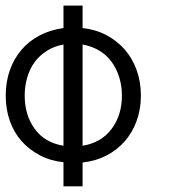

<svg xmlns="http://www.w3.org/2000/svg" viewBox="-30 -657 596 677"><path d="M466.8 -319.8Q466.8 -272 451.9 -231Q437 -189.9 409.9 -158.9Q382.8 -127.9 345 -108.4Q307.1 -88.9 261.2 -84V0H193.8V-85Q147.9 -89.8 110.6 -109.4Q73.2 -128.9 46.1 -159.4Q19 -189.9 4.6 -231Q-9.8 -272 -9.8 -319.8Q-9.8 -368.2 4.6 -409.2Q19 -450.2 46.1 -481.7Q73.2 -513.2 110.6 -532.5Q147.9 -551.8 193.8 -558.1V-637.2H261.2V-558.1Q307.1 -553.2 345 -533.2Q382.8 -513.2 409.9 -482.2Q437 -451.2 451.9 -409.7Q466.8 -368.2 466.8 -319.8ZM399.9 -319.8Q399.9 -354 390.4 -384.5Q380.9 -415 363.5 -439Q346.2 -462.9 320.1 -478.5Q293.9 -494.1 261.2 -500V-143.1Q327.1 -153.8 363.5 -202.4Q399.9 -251 399.9 -319.8ZM57.1 -319.8Q57.1 -251 92.5 -202.4Q127.9 -153.8 193.8 -143.1V-500Q161.1 -494.1 135.5 -478Q109.9 -461.9 92.5 -438.5Q75.2 -415 66.2 -384.5Q57.1 -354 57.1 -319.8Z"/></svg>

Font: Anonymous Pro
Style: Regular
Weight: 400
Monospace: yes
Designer: Mark Simonson
Version: Version 1.002